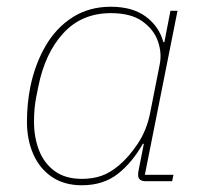

<svg xmlns="http://www.w3.org/2000/svg" viewBox="-20 -538 607 570"><path d="M491 0H413Q402 0 396 -4.5Q390 -9 390 -19Q390 -24 390.5 -27.5Q391 -31 392 -35L407 -111H404Q373 -56 330 -22Q287 12 223 12Q171 12 134.5 -12.5Q98 -37 79 -80Q60 -123 60 -176Q60 -203 62.5 -229Q65 -255 70 -280Q84 -348 115.5 -402Q147 -456 196 -487Q245 -518 309 -518Q373 -518 412.5 -489Q452 -460 465 -413H468L486 -506H507L410 -19H495ZM223 -7Q255 -7 281 -16Q307 -25 333 -47Q362 -71 389 -111.5Q416 -152 426 -204L454 -346Q461 -380 449 -415Q437 -450 403 -474.5Q369 -499 309 -499Q223 -499 168.5 -440Q114 -381 94 -282L87 -247Q84 -231 82.5 -214Q81 -197 81 -176Q81 -130 96 -91.5Q111 -53 142.5 -30Q174 -7 223 -7Z"/></svg>

Font: IBM Plex Sans Thin
Style: Italic
Weight: 250
Italic angle: -11.31°
Designer: Mike Abbink, Paul van der Laan, Pieter van Rosmalen
Foundry: Bold Monday
Version: Version 3.201